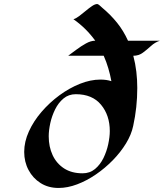

<svg xmlns="http://www.w3.org/2000/svg" viewBox="-20 -909 804 941"><path d="M763.7 -709.5Q739.7 -701.7 720.2 -683.8Q700.7 -666 680.4 -650.9Q660.2 -635.7 633.3 -635.7Q643.6 -597.2 648.2 -557.4Q652.8 -517.6 652.8 -478Q652.8 -382.8 632.8 -292Q624 -249.5 597.7 -206.3Q571.3 -163.1 533.2 -124Q495.1 -85 450.2 -54.2Q405.3 -23.4 358.2 -5.6Q311 12.2 267.1 12.2Q216.8 12.2 179 -11.7Q141.1 -35.6 119.9 -75.7Q98.6 -115.7 98.6 -164.6Q98.6 -214.4 121.6 -264.9Q144.5 -315.4 183.6 -360.8Q222.7 -406.2 271.2 -441.9Q319.8 -477.5 371.8 -498.3Q423.8 -519 472.2 -519Q502 -519 525.9 -511.2Q520 -543.5 510.7 -574.7Q501.5 -606 488.3 -635.7H314Q331.1 -647.9 354 -665.3Q377 -682.6 401.1 -696Q425.3 -709.5 446.8 -709.5Q401.9 -771.5 339.8 -814.9Q351.6 -817.9 367.2 -829.6Q382.8 -841.3 399.4 -855.2Q416 -869.1 430.9 -879.2Q445.8 -889.2 456.1 -889.2Q460.9 -889.2 469.2 -881.8Q477.5 -874.5 481 -871.1Q522.5 -836.4 553.7 -797.6Q585 -758.8 607.4 -709.5ZM351.6 -447.3Q316.4 -447.3 291.3 -426.3Q266.1 -405.3 250 -372.6Q233.9 -339.8 226.3 -304.7Q218.8 -269.5 218.8 -241.2Q218.8 -189.9 237.8 -148.9Q256.8 -107.9 293.9 -83.7Q331.1 -59.6 384.8 -59.6Q420.4 -59.6 445.8 -80.8Q471.2 -102.1 487.1 -134.5Q502.9 -167 510.5 -202.6Q518.1 -238.3 518.1 -266.6Q518.1 -343.8 475.3 -395.5Q432.6 -447.3 351.6 -447.3Z"/></svg>

Font: Lugrasimo
Style: Regular
Weight: 400
Designer: The DocRepair Project, Astigmatic (AOETI)
Foundry: Google
Version: Version 1.001